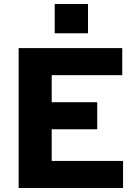

<svg xmlns="http://www.w3.org/2000/svg" viewBox="-20 -938 690 958"><path d="M73 0V-698H590V-563H238V-428H465V-293H238V-135H594V0ZM253 -772V-918H419V-772Z"/></svg>

Font: Azeret Mono Thin
Style: Bold
Weight: 700
Version: Version 1.002